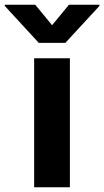

<svg xmlns="http://www.w3.org/2000/svg" viewBox="-84 -792 441 812"><path d="M60.4 -545.5H211.6V0H60.4ZM65 -772 136.4 -685.4 207.7 -772H336.6V-767L192.5 -610.8H79.9L-63.9 -767V-772Z"/></svg>

Font: Cannonade
Style: Bold
Weight: 700
Designer: Rasmus Andersson
Foundry: rsms
Version: Version 3.012;git-f93a4a705